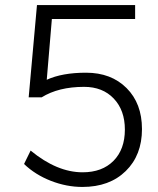

<svg xmlns="http://www.w3.org/2000/svg" viewBox="-20 -739 633 768"><path d="M309.6 8.8Q246.1 8.8 183.6 -15.6Q121.1 -40 76.2 -83L102.5 -136.7Q208 -49.8 310.5 -49.8Q388.7 -49.8 434.1 -95.7Q479.5 -141.6 479.5 -220.7Q479.5 -297.9 435.1 -344.7Q390.6 -391.6 316.4 -391.6Q213.9 -391.6 146.5 -349.6H94.7L127.9 -718.8H520.5V-663.1H187.5L167 -419.9Q228.5 -448.2 324.2 -448.2Q424.8 -448.2 486.3 -386.7Q547.9 -325.2 547.9 -222.7Q547.9 -118.2 482.9 -54.7Q418 8.8 309.6 8.8Z"/></svg>

Font: Min Sans Light
Style: Regular
Weight: 300
Designer: Jinseong-Kim, NotoSansCJK, Nunito
Foundry: Jinseong-Kim
Version: Version 1.400;Glyphs 3.1.2 (3151)